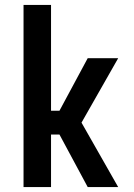

<svg xmlns="http://www.w3.org/2000/svg" viewBox="-20 -755 540 775"><path d="M75 0V-735H186V-308H220L334 -520H457L309 -260L457 0H334L220 -212H186V0Z"/></svg>

Font: Iosevka SS18
Style: Bold
Weight: 700
Monospace: yes
Designer: Belleve Invis
Foundry: Belleve Invis
Version: Version 25.1.1; ttfautohint (v1.8.4)